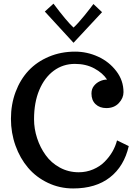

<svg xmlns="http://www.w3.org/2000/svg" viewBox="-20 -1038 747 1071"><path d="M388.2 13.2Q312.5 13.2 247.1 -18.1Q181.6 -49.3 136.7 -102.1Q91.8 -154.8 66.4 -225.8Q41 -296.9 41 -375Q41 -455.6 66.9 -524.9Q92.8 -594.2 139.2 -644Q185.5 -693.4 252.7 -721.7Q319.8 -750 398.9 -750Q465.8 -750 527.3 -721.9Q588.9 -693.8 628.9 -641.1Q668.9 -588.9 668.9 -523.9Q668.9 -490.7 642.8 -462.9Q616.7 -435.1 573.2 -435.1Q536.1 -435.1 513.2 -456.8Q490.2 -478.5 490.2 -516.1Q490.2 -541.5 503.9 -558.8Q517.6 -576.2 537.6 -585.2Q557.6 -594.2 577.1 -594.2Q553.2 -630.9 506.3 -656.2Q459.5 -681.6 397.9 -681.6Q331.5 -681.6 280 -643.6Q228.5 -605.5 199.2 -536.1Q169.9 -466.8 169.9 -373Q169.9 -319.3 187 -267.1Q204.1 -214.8 234.9 -172.4Q265.6 -129.4 313.7 -103.3Q361.8 -77.1 418.9 -77.1Q461.9 -77.1 499.8 -93.3Q537.6 -109.4 563.5 -135.7Q615.2 -187.5 632.8 -254.9L698.2 -223.1Q672.4 -110.4 593.3 -48.6Q514.2 13.2 388.2 13.2ZM390.1 -799.3 230 -973.6 278.3 -1017.6Q353 -918 390.1 -884.3Q401.9 -894.5 418.5 -913.1Q435.1 -931.6 452.1 -952.6Q469.2 -973.6 481.9 -990.2L501 -1015.6L549.3 -970.2Z"/></svg>

Font: Trocchi
Style: Regular
Weight: 400
Designer: Vernon Adams
Foundry: Vernon Adams
Version: Version 1.101; ttfautohint (v1.8.4.7-5d5b);gftools[0.9.27]